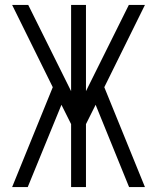

<svg xmlns="http://www.w3.org/2000/svg" viewBox="-20 -755 634 775"><path d="M29 0 193 -403 29 -735H94L267 -387V-735H327V-387L500 -735H565L401 -403L565 0H501L366 -332L327 -254V0H267V-254L228 -332L92 0Z"/></svg>

Font: Iosevka QP Light
Style: Regular
Weight: 300
Designer: Belleve Invis
Foundry: Belleve Invis
Version: Version 20.0.0; ttfautohint (v1.8.4)